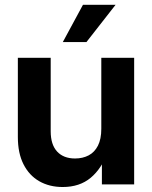

<svg xmlns="http://www.w3.org/2000/svg" viewBox="-20 -751 619 782"><path d="M235.4 10.7Q181.2 10.7 139.9 -12.9Q98.6 -36.6 75.7 -82Q52.7 -127.4 52.7 -192.9V-515.6H186.5V-216.3Q186.5 -162.1 212.6 -133.8Q238.8 -105.5 285.6 -105.5Q316.9 -105.5 341.1 -118.2Q365.2 -130.9 378.9 -157.7Q392.6 -184.6 392.6 -226.6V-515.6H526.4V0H395V-132.8H418.9Q394.5 -64.5 349.4 -26.9Q304.2 10.7 235.4 10.7ZM235.8 -579.6 317.9 -731.4H450.7L332 -579.6Z"/></svg>

Font: Inter Cardless Display
Style: Bold
Weight: 700
Designer: Rasmus Andersson
Foundry: rsms
Version: Version 4.001;git-9221beed3